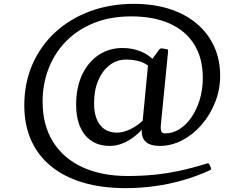

<svg xmlns="http://www.w3.org/2000/svg" viewBox="-20 -794 1220 996"><path d="M632 182Q508 182 410.5 153Q313 124 245 68.5Q177 13 141.5 -66.5Q106 -146 106 -247Q106 -363 148 -459.5Q190 -556 266.5 -626.5Q343 -697 447 -735.5Q551 -774 675 -774Q777 -774 859.5 -747.5Q942 -721 1000.5 -671.5Q1059 -622 1090.5 -553.5Q1122 -485 1122 -401Q1122 -329 1096 -263.5Q1070 -198 1026 -147Q982 -96 925.5 -66.5Q869 -37 809 -37Q759 -37 735.5 -59Q712 -81 716 -124L748 -458L806 -537Q812 -544 821 -543L844 -539Q853 -538 852 -528L815 -152Q812 -124 816.5 -113Q821 -102 837 -102Q875 -102 910 -123.5Q945 -145 972.5 -184.5Q1000 -224 1016 -276.5Q1032 -329 1032 -391Q1032 -491 988.5 -562Q945 -633 862 -671Q779 -709 660 -709Q551 -709 465.5 -674Q380 -639 321 -578Q262 -517 231.5 -437Q201 -357 201 -267Q201 -145 255 -58.5Q309 28 408 73.5Q507 119 642 119Q714 119 780 112.5Q846 106 913 91.5Q980 77 1054 54Q1063 51 1067 60L1074 77Q1078 85 1069 89Q1004 119 932 140Q860 161 784 171.5Q708 182 632 182ZM550 -37Q467 -37 421 -93.5Q375 -150 375 -252Q375 -339 405.5 -405Q436 -471 490.5 -508Q545 -545 616 -545Q672 -545 718.5 -523.5Q765 -502 800 -458L773 -431Q728 -485 634 -485Q586 -485 548.5 -456Q511 -427 489.5 -376.5Q468 -326 468 -259Q468 -186 499 -146Q530 -106 587 -106Q620 -106 657 -124Q694 -142 728 -175L737 -147Q699 -96 649 -66.5Q599 -37 550 -37Z"/></svg>

Font: Hahmlet
Style: Regular
Weight: 400
Designer: Minjoo Ham & Mark Frömberg
Foundry: hypertype
Version: Version 1.002